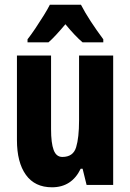

<svg xmlns="http://www.w3.org/2000/svg" viewBox="-20 -786 554 816"><path d="M461 -550V0H348L331 -69H323Q285 10 201 10Q128 10 90 -43Q52 -96 52 -191V-550H197V-237Q197 -178 208 -148.5Q219 -119 245 -119Q291 -119 303.5 -160Q316 -201 316 -274V-550ZM324 -766Q341 -733 365.5 -695.5Q390 -658 419 -619V-606H331Q300 -632 258 -683Q237 -658 218.5 -638Q200 -618 186 -606H97V-619Q112 -638 130.5 -665.5Q149 -693 166 -720.5Q183 -748 192 -766Z"/></svg>

Font: Noto Sans Ethiopic ExtraCondensed ExtraBold
Style: Regular
Weight: 800
Width: 2
Designer: Monotype Design Team
Foundry: Monotype Imaging Inc.
Version: Version 2.102; ttfautohint (v1.8.4.7-5d5b)